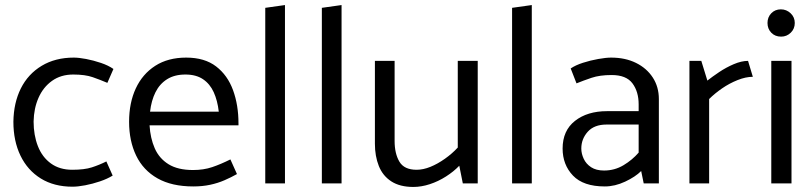

<svg xmlns="http://www.w3.org/2000/svg" viewBox="-20 -726 3215 760"><path d="M401 -87Q373 -73 343.5 -63.5Q314 -54 266 -54Q216 -54 181.5 -79Q147 -104 130 -147.5Q113 -191 113 -245Q114 -297 132.5 -339Q151 -381 186 -406Q221 -431 270 -431Q317 -431 347 -420.5Q377 -410 405 -398L429 -453Q409 -467 379.5 -477Q350 -487 321 -492.5Q292 -498 272 -498Q199 -498 145 -465.5Q91 -433 62.5 -376Q34 -319 33 -244Q33 -168 61 -110Q89 -52 141.5 -19.5Q194 13 267 13Q288 13 317 7.5Q346 2 375.5 -8Q405 -18 426 -31Z M924 -230V-237Q924 -310 902.5 -369Q881 -428 835.5 -463Q790 -498 717 -498Q645 -498 594.5 -465.5Q544 -433 517.5 -376Q491 -319 491 -244Q491 -168 519 -110Q547 -52 603.5 -20Q660 12 745 12Q781 12 811.5 5.5Q842 -1 868.5 -12.5Q895 -24 918 -37L892 -95Q854 -76 820 -64.5Q786 -53 744 -53Q684 -53 647 -76Q610 -99 592.5 -139Q575 -179 572 -230ZM574 -284Q579 -328 595.5 -361Q612 -394 641.5 -412.5Q671 -431 714 -431Q756 -431 783.5 -412.5Q811 -394 826 -361Q841 -328 846 -284Z M1108 0V-706L1030 -695V0Z M1332 0V-706L1254 -695V0Z M1792 -485V-142Q1770 -118 1741 -97.5Q1712 -77 1683.5 -65.5Q1655 -54 1629 -54Q1580 -54 1561 -86Q1542 -118 1542 -168V-485H1464V-157Q1464 -108 1479.5 -69Q1495 -30 1529 -8Q1563 14 1616 14Q1648 14 1681.5 3Q1715 -8 1745.5 -27.5Q1776 -47 1798 -70L1812 0H1871V-485Z M2085 0V-706L2007 -695V0Z M2281 -138Q2281 -176 2306.5 -204.5Q2332 -233 2381 -233H2508V-122Q2483 -93 2448 -72Q2413 -51 2371 -51Q2340 -51 2320 -64Q2300 -77 2290.5 -97.5Q2281 -118 2281 -138ZM2262 -396Q2289 -407 2321.5 -418Q2354 -429 2401 -429Q2459 -429 2483.5 -396Q2508 -363 2508 -313V-286H2383Q2305 -286 2256 -247.5Q2207 -209 2207 -138Q2207 -74 2248 -31Q2289 12 2374 12Q2414 12 2454.5 -7Q2495 -26 2518 -49L2528 0H2588V-334Q2588 -382 2564 -419Q2540 -456 2497.5 -477Q2455 -498 2399 -498Q2379 -498 2348 -492.5Q2317 -487 2287.5 -477.5Q2258 -468 2239 -455Z M2787 0V-334Q2809 -356 2838 -376Q2867 -396 2899.5 -409Q2932 -422 2960 -422L2941 -485Q2915 -485 2884.5 -472Q2854 -459 2826.5 -440.5Q2799 -422 2780 -407L2756 -485H2709V0Z M3113 0V-485H3033V0ZM3072 -581Q3094 -581 3110 -596.5Q3126 -612 3126 -635Q3126 -658 3109.5 -673.5Q3093 -689 3071 -689Q3048 -689 3033 -673.5Q3018 -658 3018 -635Q3018 -612 3033 -596.5Q3048 -581 3072 -581Z"/></svg>

Font: Catamaran
Style: Regular
Weight: 400
Designer: Pria Ravichandran
Version: Version 2.000